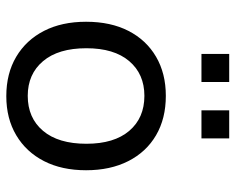

<svg xmlns="http://www.w3.org/2000/svg" viewBox="-89 -649 747 609"><g transform="rotate(90 284.5 -344.5)"><path d="M285 9Q213 9 160 -22.5Q107 -54 78 -110.5Q49 -167 49 -244Q49 -322 78 -378.5Q107 -435 160 -466Q213 -497 284 -497Q356 -497 409 -466Q462 -435 491 -378Q520 -321 520 -244Q520 -167 491 -110.5Q462 -54 409 -22.5Q356 9 285 9ZM284 -59Q354 -59 395 -107.5Q436 -156 436 -245Q436 -333 395 -381Q354 -429 284 -429Q215 -429 174 -381Q133 -333 133 -245Q133 -156 174 -107.5Q215 -59 284 -59ZM330 -610V-698H419V-610ZM151 -610V-698H240V-610Z"/></g></svg>

Font: Nunito Sans 11pt
Style: Regular
Weight: 400
Version: Version 3.101;gftools[0.9.27]